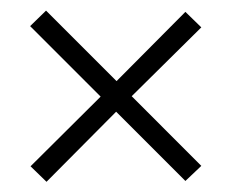

<svg xmlns="http://www.w3.org/2000/svg" viewBox="-20 -472 445 369"><path d="M69.4 -122.6 38.7 -152.4 173.4 -286.3 37.9 -421.8 68.5 -451.6 204 -316.1 336.3 -449.2 366.9 -419.4 233.1 -287.1 366.9 -153.2 336.3 -124.2 203.2 -257.3Z"/></svg>

Font: Playfair 9pt SemiBold
Style: Regular
Weight: 600
Designer: Claus Eggers Sørensen
Foundry: Claus Eggers Sørensen
Version: Version 2.001;gftools[0.9.30]